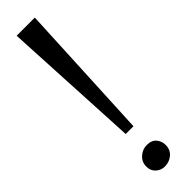

<svg xmlns="http://www.w3.org/2000/svg" viewBox="-310 -884 882 882"><g transform="rotate(-45 131.0 -443.0)"><path d="M187 -896.5 154.5 -223H104L69 -896.5ZM65 -50Q65 -80 87 -99.5Q109 -119 136.5 -119Q168 -119 183.2 -100.5Q198.5 -82 198.5 -58.5Q198.5 -27 177 -8.5Q155.5 10 125.5 10Q102 10 83.5 -6.2Q65 -22.5 65 -50Z"/></g></svg>

Font: Merriweather 60pt
Style: Regular
Weight: 400
Version: Version 2.100